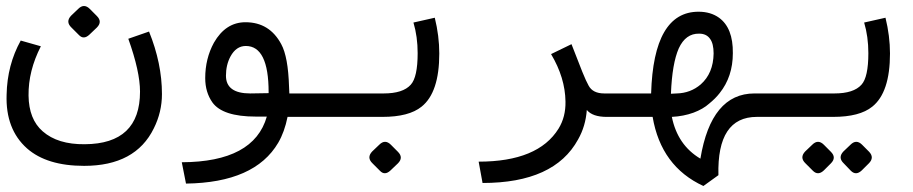

<svg xmlns="http://www.w3.org/2000/svg" viewBox="-20 -389 3040 639"><path d="M519 -76Q519 -16 492 38Q431 163 260 163Q136 163 70 105Q-2 41 2 -74Q4 -173 49 -254L116 -235Q74 -153 75 -71Q76 8 122 48Q172 92 262 91Q446 90 446 -84Q446 -151 407 -260L476 -284Q519 -178 519 -76ZM278.8 -359.4 302.3 -335.8Q321.6 -316.6 302.3 -297.3L277.7 -273.8Q258.4 -255.6 242.4 -272.7L217.8 -297.3Q197.5 -316.6 216.7 -336.9L240.3 -359.4Q259.5 -378.6 278.8 -359.4Z M937 0Q927 50 906 86Q828 219 599 222L585 151Q825 150 868 -1H831Q721 -1 687 -48Q663 -82 663 -129Q663 -194 692 -247Q731 -315 797 -315Q877 -315 916 -242Q939 -200 942 -100L943 -78H1014V0ZM813 -78Q840 -78 874 -79V-82Q874 -236 798 -236Q766 -236 747 -201Q732 -173 732 -137Q732 -78 813 -78Z M1257 -78Q1321 -78 1347 -107Q1370 -132 1370 -212Q1370 -267 1356 -314L1427 -330Q1442 -269 1442 -211Q1442 -81 1383 -34Q1341 0 1253 0H1000V-78ZM1280.8 92.6 1304.3 116.2Q1323.6 135.4 1304.3 154.7L1279.7 178.2Q1260.4 196.4 1244.4 179.3L1219.8 154.7Q1199.5 135.4 1218.7 115.1L1242.3 92.6Q1261.5 73.4 1280.8 92.6Z M1918 -150Q1931 -118 1939 -104Q1953 -78 1991 -78H2016V0H1999Q1952 0 1933 -23Q1929 31 1904 75Q1825 220 1586 220L1573 149Q1771 149 1839 39Q1863 0 1862 -51Q1861 -130 1814 -209L1882 -242Z M2213 -77 2232 -78Q2278 -79 2312 -108Q2354 -145 2355 -211Q2355 -244 2343 -260Q2331 -277 2307 -277Q2262 -278 2239 -228Q2217 -178 2213 -78ZM2321 230Q2180 165 2152 0H1993V-78H2147Q2155 -350 2305 -350Q2345 -350 2373 -330Q2420 -296 2419 -212Q2419 -134 2375 -79Q2361 -61 2340 -44Q2320 -26 2288 -14Q2255 -2 2216 0Q2235 94 2311 139Q2347 -78 2491 -78H2509V0H2499Q2366 0 2371 194Z M2757 -78Q2821 -78 2847 -107Q2870 -132 2870 -212Q2870 -267 2856 -314L2927 -330Q2942 -269 2942 -211Q2942 -81 2883 -34Q2841 0 2753 0H2500V-78ZM2849.1 92.6 2872.6 116.2Q2890.8 135.4 2871.6 154.7L2848 178.2Q2828.8 196.4 2811.7 179.3L2788.1 154.7Q2767.8 135.4 2787 115.1L2810.6 92.6Q2829.8 73.4 2849.1 92.6ZM2721.8 92.6 2745.3 116.2Q2764.6 135.4 2745.3 154.7L2721.8 178.2Q2702.5 196.4 2685.4 179.3L2660.8 154.7Q2640.5 135.4 2659.7 115.1L2683.3 92.6Q2702.5 73.4 2721.8 92.6Z"/></svg>

Font: Vazir Code
Style: Code
Weight: 400
Foundry: DejaVu fonts team - Redesigned by Saber Rastikerdar
Version: Version 1.1.2